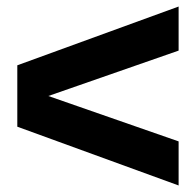

<svg xmlns="http://www.w3.org/2000/svg" viewBox="-20 -614 600 588"><path d="M527 -459 128 -320 527 -181V-46L33 -226V-414L527 -594Z"/></svg>

Font: TASA Orbiter Display
Style: Bold
Weight: 700
Designer: Weizhong Zhang
Version: Version 1.000;Glyphs 3.1.2 (3151)